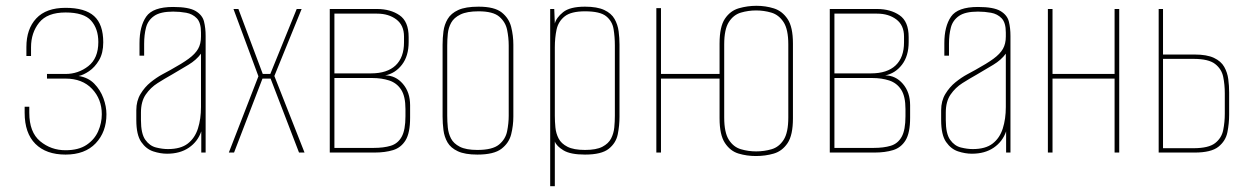

<svg xmlns="http://www.w3.org/2000/svg" viewBox="-20 -526 4298 662"><path d="M206 7Q139 7 102 -30Q65 -67 65 -137V-158H81V-137Q81 -70 118.5 -39Q156 -8 206 -8Q251 -8 278.5 -26.5Q306 -45 318.5 -73.5Q331 -102 331 -132Q331 -184 297.5 -219.5Q264 -255 206 -255H142V-271H206Q250 -271 284.5 -298Q319 -325 319 -381Q319 -427 294 -455Q269 -483 206 -483Q143 -483 115 -448Q87 -413 87 -363V-333H71V-364Q71 -426 105 -462.5Q139 -499 206 -499Q273 -499 304.5 -470.5Q336 -442 336 -380Q336 -343 321.5 -318.5Q307 -294 287 -280.5Q267 -267 251 -264Q284 -259 305 -237.5Q326 -216 336.5 -187.5Q347 -159 347 -132Q347 -71 310 -32Q273 7 206 7Z M556 4Q533 4 508.5 -4Q484 -12 467 -36.5Q450 -61 450 -112V-146Q450 -178 464.5 -202Q479 -226 499.5 -242.5Q520 -259 539.5 -269.5Q559 -280 568 -285Q608 -307 630.5 -323.5Q653 -340 663 -357.5Q673 -375 673 -400V-414Q673 -448 658.5 -463Q644 -478 622 -482Q600 -486 577 -486Q533 -486 511.5 -471Q490 -456 483.5 -431Q477 -406 477 -375V-334H461V-377Q461 -435 484 -468.5Q507 -502 577 -502Q631 -502 654.5 -488Q678 -474 683.5 -451.5Q689 -429 689 -402V0H674V-73Q662 -38 631.5 -17Q601 4 556 4ZM559 -12Q603 -12 627.5 -31Q652 -50 662.5 -83Q673 -116 673 -157V-341Q657 -319 629.5 -302.5Q602 -286 573 -269Q548 -255 523.5 -239.5Q499 -224 482.5 -200Q466 -176 466 -138V-112Q466 -65 481 -44Q496 -23 518 -17.5Q540 -12 559 -12Z M769 0 871 -263 785 -495H802L886 -271H912L1003 -495H1020L926 -264L1030 0H1011L913 -255H885L787 0Z M1117 0V-495H1280Q1326 -495 1357.5 -473.5Q1389 -452 1389 -398V-381Q1389 -333 1366 -303Q1343 -273 1308 -266Q1344 -266 1369 -237Q1394 -208 1394 -163V-120Q1394 -68 1378.5 -42.5Q1363 -17 1335.5 -8.5Q1308 0 1271 0ZM1133 -273H1259Q1315 -273 1344 -300.5Q1373 -328 1373 -380V-400Q1373 -439 1346.5 -459Q1320 -479 1280 -479H1133ZM1133 -16H1268Q1303 -16 1327.5 -23.5Q1352 -31 1365 -54.5Q1378 -78 1378 -125V-150Q1378 -194 1363 -217Q1348 -240 1322 -248.5Q1296 -257 1264 -257H1133Z M1626 7Q1583 7 1558.5 -4.5Q1534 -16 1523 -35Q1512 -54 1509 -77.5Q1506 -101 1506 -124V-372Q1506 -395 1509 -418Q1512 -441 1523.5 -460.5Q1535 -480 1560 -491.5Q1585 -503 1630 -503Q1685 -503 1710 -483Q1735 -463 1742.5 -433Q1750 -403 1750 -372V-124Q1750 -93 1742.5 -63Q1735 -33 1709 -13Q1683 7 1626 7ZM1626 -9Q1678 -9 1700.5 -27.5Q1723 -46 1728.5 -73.5Q1734 -101 1734 -127V-369Q1734 -396 1728.5 -423Q1723 -450 1701.5 -468.5Q1680 -487 1630 -487Q1590 -487 1567.5 -476Q1545 -465 1535.5 -447.5Q1526 -430 1524 -409.5Q1522 -389 1522 -369V-127Q1522 -107 1524 -86.5Q1526 -66 1535 -48.5Q1544 -31 1565.5 -20Q1587 -9 1626 -9Z M1877 116V-495H1891L1893 -445Q1898 -465 1921.5 -484Q1945 -503 1997 -503Q2039 -503 2063.5 -491.5Q2088 -480 2099 -460.5Q2110 -441 2113 -418Q2116 -395 2116 -372V-124Q2116 -93 2110 -63Q2104 -33 2079 -13Q2054 7 1997 7Q1947 7 1923 -7.5Q1899 -22 1893 -38V116ZM1997 -9Q2036 -9 2057 -20Q2078 -31 2087 -48.5Q2096 -66 2098 -86.5Q2100 -107 2100 -127V-369Q2100 -399 2095.5 -426Q2091 -453 2070 -470Q2049 -487 1997 -487Q1949 -487 1927 -469.5Q1905 -452 1899 -424Q1893 -396 1893 -363V-127Q1893 -107 1895 -86.5Q1897 -66 1906 -48.5Q1915 -31 1936.5 -20Q1958 -9 1997 -9Z M2243 0V-498H2259V-271H2461V-376Q2461 -434 2479.5 -461.5Q2498 -489 2527.5 -497.5Q2557 -506 2588 -506Q2620 -506 2648.5 -497Q2677 -488 2695.5 -460.5Q2714 -433 2714 -376V-118Q2714 -60 2695.5 -32.5Q2677 -5 2648 3.5Q2619 12 2586 12Q2555 12 2526.5 3.5Q2498 -5 2479.5 -33Q2461 -61 2461 -118V-255H2259V0ZM2587 -4Q2615 -4 2640.5 -11.5Q2666 -19 2682 -44Q2698 -69 2698 -121V-373Q2698 -425 2681.5 -450Q2665 -475 2639.5 -482.5Q2614 -490 2587 -490Q2560 -490 2534.5 -482.5Q2509 -475 2493 -450Q2477 -425 2477 -373V-121Q2477 -69 2493 -44Q2509 -19 2534.5 -11.5Q2560 -4 2587 -4Z M2841 0V-495H3004Q3050 -495 3081.5 -473.5Q3113 -452 3113 -398V-381Q3113 -333 3090 -303Q3067 -273 3032 -266Q3068 -266 3093 -237Q3118 -208 3118 -163V-120Q3118 -68 3102.5 -42.5Q3087 -17 3059.5 -8.5Q3032 0 2995 0ZM2857 -273H2983Q3039 -273 3068 -300.5Q3097 -328 3097 -380V-400Q3097 -439 3070.5 -459Q3044 -479 3004 -479H2857ZM2857 -16H2992Q3027 -16 3051.5 -23.5Q3076 -31 3089 -54.5Q3102 -78 3102 -125V-150Q3102 -194 3087 -217Q3072 -240 3046 -248.5Q3020 -257 2988 -257H2857Z M3331 4Q3308 4 3283.5 -4Q3259 -12 3242 -36.5Q3225 -61 3225 -112V-146Q3225 -178 3239.5 -202Q3254 -226 3274.5 -242.5Q3295 -259 3314.5 -269.5Q3334 -280 3343 -285Q3383 -307 3405.5 -323.5Q3428 -340 3438 -357.5Q3448 -375 3448 -400V-414Q3448 -448 3433.5 -463Q3419 -478 3397 -482Q3375 -486 3352 -486Q3308 -486 3286.5 -471Q3265 -456 3258.5 -431Q3252 -406 3252 -375V-334H3236V-377Q3236 -435 3259 -468.5Q3282 -502 3352 -502Q3406 -502 3429.5 -488Q3453 -474 3458.5 -451.5Q3464 -429 3464 -402V0H3449V-73Q3437 -38 3406.5 -17Q3376 4 3331 4ZM3334 -12Q3378 -12 3402.5 -31Q3427 -50 3437.5 -83Q3448 -116 3448 -157V-341Q3432 -319 3404.5 -302.5Q3377 -286 3348 -269Q3323 -255 3298.5 -239.5Q3274 -224 3257.5 -200Q3241 -176 3241 -138V-112Q3241 -65 3256 -44Q3271 -23 3293 -17.5Q3315 -12 3334 -12Z M3593 0V-495H3609V-271H3823V-495H3839V0H3823V-255H3609V0Z M3975 0V-495H3990V-338H4099Q4141 -338 4165.5 -326.5Q4190 -315 4201 -295.5Q4212 -276 4215 -253Q4218 -230 4218 -207V-131Q4218 -100 4212 -70Q4206 -40 4181 -20Q4156 0 4099 0ZM3990 -15H4095Q4147 -15 4169.5 -32.5Q4192 -50 4197.5 -77.5Q4203 -105 4203 -134V-204Q4203 -234 4197.5 -261Q4192 -288 4169.5 -305.5Q4147 -323 4095 -323H3990Z"/></svg>

Font: Alumni Sans Pinstripe
Style: Regular
Weight: 400
Designer: Robert E. Leuschke
Foundry: Robert E. Leuschke
Version: Version 1.010; ttfautohint (v1.8.4.7-5d5b)